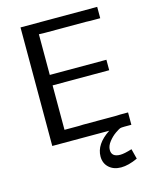

<svg xmlns="http://www.w3.org/2000/svg" viewBox="-132 -777 861 1081"><g transform="rotate(-15 298.5 -237.0)"><path d="M94 0V-691H541V-625H484L459 -626H219L184 -627V-390H514V-329H184V-70H269L293 -71H487L509 -72H555V0H515Q495 0 488.5 2.5Q482 5 461 19Q439 34 420 58Q401 82 401 106Q401 147 452 147Q475 147 520 133L535 192Q481 217 438 217Q395 217 368 192.5Q341 168 341 128Q341 56 426 0Z"/></g></svg>

Font: CMU Sans Serif
Style: Medium
Weight: 500
Version: Version 0.7.0